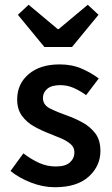

<svg xmlns="http://www.w3.org/2000/svg" viewBox="-20 -773 471 805"><path d="M210 12Q160 12 110 -7.5Q60 -27 24 -56L78 -130Q111 -105 144 -90Q177 -75 214 -75Q254 -75 273 -92Q292 -109 292 -134Q292 -155 276.5 -168.5Q261 -182 237 -192.5Q213 -203 187 -213Q155 -225 123.5 -242.5Q92 -260 72 -287.5Q52 -315 52 -356Q52 -421 100 -462Q148 -503 230 -503Q282 -503 323 -485Q364 -467 394 -444L341 -374Q315 -393 288.5 -404.5Q262 -416 233 -416Q196 -416 178 -400.5Q160 -385 160 -362Q160 -333 190 -318Q220 -303 260 -289Q294 -277 326 -259.5Q358 -242 379.5 -214Q401 -186 401 -140Q401 -77 352 -32.5Q303 12 210 12ZM166 -576 55 -711 100 -753 222 -651H226L348 -753L393 -711L282 -576Z"/></svg>

Font: Source Sans Pro SemiBold
Style: Regular
Weight: 600
Designer: Paul D. Hunt
Foundry: Adobe Systems Incorporated
Version: Version 2.045;hotconv 1.0.109;makeotfexe 2.5.65596